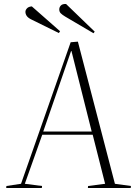

<svg xmlns="http://www.w3.org/2000/svg" viewBox="-20 -939 684 959"><path d="M369 -731 554 -21 634 -10 633 0H419L420 -10L505 -21L443 -266H191L104 -21L190 -10L189 0H11L12 -10L85 -21L333 -728ZM196 -282H438L337 -684H335ZM306 -856Q291 -865 283.5 -872.5Q276 -880 276 -892Q276 -903 284 -911.5Q292 -920 310 -919L453 -781L447 -773ZM136 -842Q120 -850 113.5 -859.5Q107 -869 107 -880Q107 -889 115 -897.5Q123 -906 139 -907L280 -783L274 -774Z"/></svg>

Font: Literata 72pt ExtraLight
Style: Italic
Weight: 200
Italic angle: -2°
Designer: Latin by Veronika Burian and Jose Scaglione. Greek by Irene Vlachou. Cyrillic by Vera Evstafieva
Foundry: TypeTogether
Version: Version 3.002